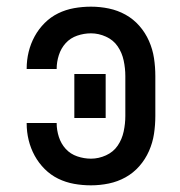

<svg xmlns="http://www.w3.org/2000/svg" viewBox="-20 -548 540 576"><path d="M253 8Q227 8 202 3.5Q177 -1 154.5 -12Q132 -23 114 -41Q96 -59 84 -81Q72 -103 66 -127.5Q60 -152 60 -178Q60 -178 60 -178.5Q60 -179 60 -179H150Q150 -179 150 -179Q150 -179 150 -178Q150 -158 156.5 -137.5Q163 -117 177 -101.5Q191 -86 211.5 -79Q232 -72 253 -72Q276 -72 298 -82Q320 -92 333 -111Q346 -130 351 -153.5Q356 -177 356 -200V-320Q356 -343 351 -366.5Q346 -390 333 -409Q320 -428 298 -438Q276 -448 253 -448Q232 -448 211.5 -441Q191 -434 177 -418.5Q163 -403 156.5 -382.5Q150 -362 150 -342Q150 -341 150 -341Q150 -341 150 -341H60Q60 -341 60 -341.5Q60 -342 60 -342Q60 -368 66 -392.5Q72 -417 84 -439Q96 -461 114 -479Q132 -497 154.5 -508Q177 -519 202 -523.5Q227 -528 253 -528Q280 -528 306.5 -522.5Q333 -517 356.5 -504Q380 -491 398 -470.5Q416 -450 427 -425Q438 -400 442 -373.5Q446 -347 446 -320V-200Q446 -173 442 -146.5Q438 -120 427 -95Q416 -70 398 -49.5Q380 -29 356.5 -16Q333 -3 306.5 2.5Q280 8 253 8ZM203 -194V-326H297V-194Z"/></svg>

Font: Iosevka SS04 Medium
Style: Regular
Weight: 500
Monospace: yes
Designer: Belleve Invis
Foundry: Belleve Invis
Version: Version 19.0.0; ttfautohint (v1.8.4)